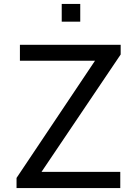

<svg xmlns="http://www.w3.org/2000/svg" viewBox="-20 -949 677 969"><path d="M63.5 0V-51L459.5 -642.5H80.5V-723H589V-674L189.5 -81.5H587V0ZM291.5 -839.5V-929H385V-839.5Z"/></svg>

Font: Public Sans Thin
Style: Regular
Weight: 400
Version: Version 2.001